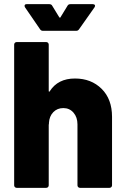

<svg xmlns="http://www.w3.org/2000/svg" viewBox="-20 -902 603 922"><path d="M518 -341V-12Q518 -7 514.5 -3.5Q511 0 506 0H364Q359 0 355.5 -3.5Q352 -7 352 -12V-305Q352 -339 333 -361Q314 -383 284 -383Q255 -383 236 -363.5Q217 -344 215 -312V-305H214V-12Q214 -7 210.5 -3.5Q207 0 202 0H60Q55 0 51.5 -3.5Q48 -7 48 -12V-688Q48 -693 51.5 -696.5Q55 -700 60 -700H202Q207 -700 210.5 -696.5Q214 -693 214 -688V-466Q214 -462 215.5 -461.5Q217 -461 219 -464Q258 -525 340 -525Q418 -525 468 -475.5Q518 -426 518 -341ZM98 -874Q98 -882 108 -882H217Q227 -882 231 -874L264 -820Q266 -817 268 -817Q270 -817 271 -820L304 -874Q308 -882 318 -882H426Q433 -882 435.5 -877.5Q438 -873 434 -867L360 -762Q355 -754 346 -754H186Q177 -754 172 -762L100 -867Q98 -871 98 -874Z"/></svg>

Font: BARLOWEXTRABOLD
Style: Regular
Weight: 800
Designer: Jeremy Tribby
Foundry: Tribby Type
Version: Version 1.422